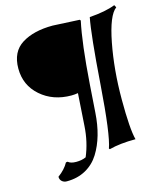

<svg xmlns="http://www.w3.org/2000/svg" viewBox="-117 -762 809 963"><g transform="rotate(-15 287.5 -281.0)"><path d="M243 -658 382 -651 386 -646Q362 -536 347 -325L337 -181Q329 -57 278 25Q252 67 209 91Q166 115 110 115Q95 115 85 106Q75 97 75 82Q112 55 130 22L139 21Q152 33 181 33Q210 33 232 23Q262 -48 267 -131L278 -298Q260 -295 244 -295Q149 -295 85 -351Q21 -407 21 -494Q21 -581 82.5 -619.5Q144 -658 243 -658ZM497 0Q416 0 360 15L356 11Q380 -54 398.5 -310Q417 -566 434 -651Q518 -657 568 -677L575 -664Q534 -634 508 -499Q482 -364 482 -210Q482 -56 497 0Z"/></g></svg>

Font: Almendra
Style: Bold Italic
Weight: 700
Italic angle: -12°
Designer: Ana Sanfelippo
Foundry: Ana Sanfelippo
Version: Version 1.004